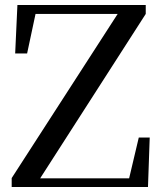

<svg xmlns="http://www.w3.org/2000/svg" viewBox="-20 -752 651 772"><path d="M27 0V-36L466 -716L458 -682V-696H276H96L128 -720L89 -537H41L50 -732H566V-696L128 -14L136 -54V-35H333H525L494 -13L538 -199H582L575 0Z"/></svg>

Font: Noto Serif JP ExtraLight Medium
Style: Regular
Weight: 500
Version: Version 2.003-H1;hotconv 1.1.1;makeotfexe 2.6.0